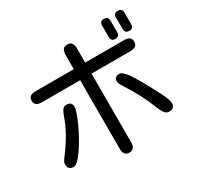

<svg xmlns="http://www.w3.org/2000/svg" viewBox="-182 -1045 1365 1324"><g transform="rotate(-30 500.0 -383.0)"><path d="M794.9 -667Q761.7 -667 761.7 -703.1V-791Q761.7 -827.1 794.9 -827.1Q829.1 -827.1 829.1 -791V-703.1Q829.1 -667 794.9 -667ZM906.2 -667Q872.1 -667 872.1 -703.1V-791Q872.1 -827.1 906.2 -827.1Q940.4 -827.1 940.4 -791V-703.1Q940.4 -667 906.2 -667ZM487.3 60.5Q461.9 60.5 452.1 44.4Q442.4 28.3 442.4 4.9V-542H135.7Q113.3 -542 97.7 -551.8Q82 -561.5 82 -585.9Q82 -611.3 97.7 -620.6Q113.3 -629.9 135.7 -629.9H442.4V-743.2Q442.4 -766.6 452.1 -783.2Q461.9 -799.8 488.3 -799.8Q514.6 -799.8 523.9 -783.2Q533.2 -766.6 533.2 -743.2V-629.9H844.7Q867.2 -629.9 882.8 -620.6Q898.4 -611.3 898.4 -585.9Q898.4 -561.5 882.8 -551.8Q867.2 -542 844.7 -542H533.2V4.9Q533.2 28.3 522.9 44.4Q512.7 60.5 487.3 60.5ZM865.2 -46.9Q849.6 -46.9 837.9 -58.6Q826.2 -70.3 818.4 -86.4Q810.5 -102.5 805.7 -114.3Q781.2 -177.7 751 -235.8Q720.7 -293.9 683.6 -350.6Q676.8 -361.3 667 -377.9Q657.2 -394.5 657.2 -407.2Q657.2 -445.3 698.2 -445.3Q710.9 -445.3 724.6 -432.6Q738.3 -419.9 752 -402.3Q765.6 -384.8 775.9 -367.7Q786.1 -350.6 791 -341.8Q798.8 -329.1 813 -303.7Q827.1 -278.3 844.2 -247.1Q861.3 -215.8 877 -185.1Q892.6 -154.3 902.3 -128.9Q912.1 -103.5 912.1 -90.8Q912.1 -46.9 865.2 -46.9ZM106.4 -45.9Q61.5 -45.9 61.5 -91.8Q61.5 -104.5 69.3 -116.2Q77.1 -127.9 84 -137.7Q129.9 -198.2 165 -258.8Q200.2 -319.3 224.6 -390.6Q231.4 -409.2 242.2 -426.3Q252.9 -443.4 275.4 -443.4Q317.4 -443.4 317.4 -402.3Q317.4 -386.7 306.2 -354.5Q294.9 -322.3 276.9 -282.2Q258.8 -242.2 235.8 -200.7Q212.9 -159.2 189 -124Q165 -88.9 143.6 -67.4Q122.1 -45.9 106.4 -45.9Z"/></g></svg>

Font: Kosugi Maru
Style: Regular
Weight: 400
Designer: MOTOYA
Version: Version 4.002